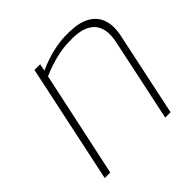

<svg xmlns="http://www.w3.org/2000/svg" viewBox="-137 -635 761 761"><g transform="rotate(-45 243.5 -254.5)"><path d="M450 -345 377 0H407L480 -345Q490 -387 485 -416.5Q480 -446 465 -464.5Q450 -483 427.5 -493.5Q405 -504 377.5 -507Q350 -510 322 -509Q297 -508 271 -503Q245 -498 219 -489.5Q193 -481 170 -470L176 -500H144L38 0H69L164 -444Q186 -454 212 -462.5Q238 -471 266 -476.5Q294 -482 321 -482Q356 -484 384 -477.5Q412 -471 429.5 -455Q447 -439 453 -412Q459 -385 450 -345Z"/></g></svg>

Font: Advent Pro ExtraLight
Style: Italic
Weight: 250
Italic angle: -12°
Version: Version 3.000